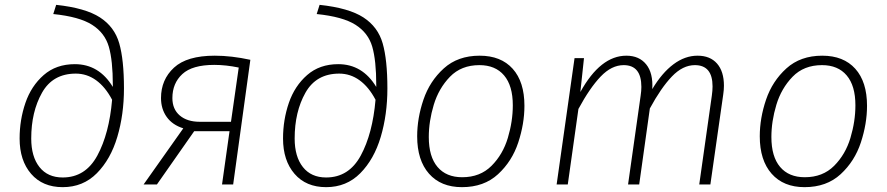

<svg xmlns="http://www.w3.org/2000/svg" viewBox="-20 -762 3662 793"><path d="M61 -190Q61 -267 85 -337Q109 -407 160.5 -452Q212 -497 289 -497Q389 -497 446 -403V-411Q446 -512 429.5 -569Q413 -626 360.5 -659.5Q308 -693 200 -704L212 -742Q333 -729 393 -690Q453 -651 472.5 -583Q492 -515 492 -397Q492 -289 464.5 -196.5Q437 -104 380 -46.5Q323 11 239 11Q156 11 108.5 -44Q61 -99 61 -190ZM443 -350Q415 -403 377 -430.5Q339 -458 293 -458Q198 -458 153.5 -379Q109 -300 109 -190Q109 -115 143 -72Q177 -29 239 -29Q333 -29 382 -119.5Q431 -210 443 -350Z M1014 -515 943 0H897L928 -220H782L628 0H573L737 -232Q692 -246 668.5 -279Q645 -312 645 -357Q645 -433 698.5 -482.5Q752 -532 867 -532Q936 -532 1014 -515ZM692 -357Q692 -311 722.5 -285Q753 -259 805 -259H934L966 -483Q913 -494 865 -494Q774 -494 733 -456Q692 -418 692 -357Z M1149 -190Q1149 -267 1173 -337Q1197 -407 1248.5 -452Q1300 -497 1377 -497Q1477 -497 1534 -403V-411Q1534 -512 1517.5 -569Q1501 -626 1448.5 -659.5Q1396 -693 1288 -704L1300 -742Q1421 -729 1481 -690Q1541 -651 1560.5 -583Q1580 -515 1580 -397Q1580 -289 1552.5 -196.5Q1525 -104 1468 -46.5Q1411 11 1327 11Q1244 11 1196.5 -44Q1149 -99 1149 -190ZM1531 -350Q1503 -403 1465 -430.5Q1427 -458 1381 -458Q1286 -458 1241.5 -379Q1197 -300 1197 -190Q1197 -115 1231 -72Q1265 -29 1327 -29Q1421 -29 1470 -119.5Q1519 -210 1531 -350Z M1703 -199Q1703 -274 1729 -350.5Q1755 -427 1813 -479.5Q1871 -532 1961 -532Q2049 -532 2097.5 -478Q2146 -424 2146 -325Q2146 -251 2120.5 -173.5Q2095 -96 2037 -42.5Q1979 11 1888 11Q1801 11 1752 -44.5Q1703 -100 1703 -199ZM2098 -327Q2098 -408 2062 -450.5Q2026 -493 1960 -493Q1885 -493 1838.5 -445Q1792 -397 1771.5 -329Q1751 -261 1751 -196Q1751 -115 1787 -72.5Q1823 -30 1889 -30Q1963 -30 2010 -77Q2057 -124 2077.5 -192.5Q2098 -261 2098 -327Z M2970 -408Q2970 -391 2967 -371L2914 0H2868L2920 -367Q2923 -388 2923 -405Q2923 -493 2850 -493Q2800 -493 2755 -446Q2710 -399 2664 -314L2620 0H2574L2626 -367Q2629 -387 2629 -403Q2629 -493 2556 -493Q2506 -493 2461 -446Q2416 -399 2369 -312L2325 0H2279L2353 -522H2392L2377 -382Q2460 -532 2567 -532Q2620 -532 2649 -496Q2678 -460 2674 -394Q2714 -461 2761.5 -496.5Q2809 -532 2861 -532Q2913 -532 2941.5 -499.5Q2970 -467 2970 -408Z M3118 -199Q3118 -274 3144 -350.5Q3170 -427 3228 -479.5Q3286 -532 3376 -532Q3464 -532 3512.5 -478Q3561 -424 3561 -325Q3561 -251 3535.5 -173.5Q3510 -96 3452 -42.5Q3394 11 3303 11Q3216 11 3167 -44.5Q3118 -100 3118 -199ZM3513 -327Q3513 -408 3477 -450.5Q3441 -493 3375 -493Q3300 -493 3253.5 -445Q3207 -397 3186.5 -329Q3166 -261 3166 -196Q3166 -115 3202 -72.5Q3238 -30 3304 -30Q3378 -30 3425 -77Q3472 -124 3492.5 -192.5Q3513 -261 3513 -327Z"/></svg>

Font: Fira Sans ExtraLight
Style: Italic
Weight: 275
Italic angle: -8°
Designer: Carrois Corporate & Edenspiekermann AG
Foundry: Carrois Corporate GbR & Edenspiekermann AG
Version: Version 4.203